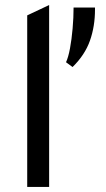

<svg xmlns="http://www.w3.org/2000/svg" viewBox="-20 -742 422 762"><path d="M88 0V-681L175 -722V0ZM268 -476 242 -495Q251 -514 257.8 -550Q264.5 -586 268.2 -629Q272 -672 272 -712H357V-704Q357 -637.5 337 -580.8Q317 -524 268 -476Z"/></svg>

Font: Undotted
Style: Regular
Weight: 400
Designer: Delve Withrington, Dave Bailey, Thomas Jockin
Foundry: Delve Fonts LLC
Version: Version 4.000